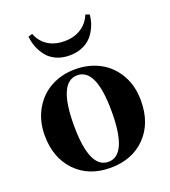

<svg xmlns="http://www.w3.org/2000/svg" viewBox="-151 -937 939 1063"><g transform="rotate(-20 318.5 -405.5)"><path d="M138.2 -820.8 162.1 -828.1Q179.7 -781.7 219.7 -755.4Q259.8 -729 317.9 -729Q376 -729 417 -756.1Q458 -783.2 475.1 -828.1L499 -820.8Q496.6 -795.4 489.3 -771.7Q481.9 -748 467.8 -724.6Q453.6 -701.2 433.6 -683.8Q413.6 -666.5 383.8 -655.8Q354 -645 317.9 -645Q273.4 -645 239 -660.9Q204.6 -676.8 184.1 -703.4Q163.6 -730 152.3 -759.3Q141.1 -788.6 138.2 -820.8ZM35.2 -275.9Q35.2 -361.8 73.2 -428Q111.3 -494.1 175 -528.6Q238.8 -563 317.9 -563Q397.5 -563 461.7 -529.1Q525.9 -495.1 564 -429.2Q602.1 -363.3 602.1 -275.9Q602.1 -142.1 523.9 -62.5Q445.8 17.1 317.9 17.1Q189.9 17.1 112.5 -63.5Q35.2 -144 35.2 -275.9ZM317.9 -18.1Q429.2 -18.1 429.2 -273.9Q429.2 -527.8 317.9 -527.8Q206.1 -527.8 206.1 -273.9Q206.1 -18.1 317.9 -18.1Z"/></g></svg>

Font: Noto Serif JP Black
Style: Regular
Weight: 900
Designer: Ryoko NISHIZUKA  (kana & ideographs); Frank Grießhammer (Latin, Greek & Cyrillic); Wenlong ZHANG  (bopomofo); Sandoll Co
Foundry: Adobe Systems Incorporated
Version: Version 1.001;PS 1.001;hotconv 16.6.54;makeotf.lib2.5.65590